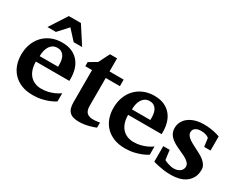

<svg xmlns="http://www.w3.org/2000/svg" viewBox="-85 -1169 2047 1629"><g transform="rotate(30 938.5 -355.0)"><path d="M355 -326.2Q355 -350.1 350.6 -371.1Q346.2 -392.1 336.2 -407.5Q326.2 -422.9 310.5 -431.9Q294.9 -440.9 272.9 -440.9Q245.1 -440.9 226.3 -428.5Q207.5 -416 196 -396.2Q184.6 -376.5 179.7 -352.1Q174.8 -327.6 174.8 -304.2H355ZM498 -46.9Q472.2 -29.8 439.9 -17.1Q412.1 -5.9 373.5 3.2Q335 12.2 287.1 12.2Q223.1 12.2 175.5 -7.3Q127.9 -26.9 95.9 -60.8Q64 -94.7 48.1 -140.1Q32.2 -185.5 32.2 -237.8Q32.2 -294.4 50 -342.5Q67.9 -390.6 100.8 -425.5Q133.8 -460.4 180.4 -480.2Q227.1 -500 284.2 -500Q342.8 -500 383.5 -480.7Q424.3 -461.4 449.7 -429.4Q475.1 -397.5 486.6 -356.4Q498 -315.4 498 -272V-248H169.9Q169.9 -207 180.2 -174.3Q190.4 -141.6 210.2 -118.7Q230 -95.7 258.8 -83.3Q287.6 -70.8 324.2 -70.8Q362.3 -70.8 393.8 -79.3Q425.3 -87.9 448.7 -98.6Q475.6 -111.3 498 -127ZM365.2 -550.8 278.3 -646 191.4 -550.8H108.4L219.2 -722.2H337.4L448.2 -550.8Z M899.9 -22Q876.5 -12.2 850.1 -4.9Q827.6 2 799.1 7.1Q770.5 12.2 739.7 12.2Q706.5 12.2 683.3 4.9Q660.2 -2.4 645.8 -17.8Q631.3 -33.2 625 -56.2Q618.7 -79.1 618.7 -110.8V-423.8H552.7V-463.9L629.9 -509.8L683.6 -616.2H752.9V-487.8H891.6V-423.8H752.9V-151.9Q752.9 -104 773.9 -84.5Q794.9 -64.9 835 -64.9Q846.7 -64.9 858.4 -65.9Q870.1 -66.9 879.4 -68.4Q890.1 -69.8 899.9 -71.8Z M1258.8 -326.2Q1258.8 -350.1 1254.4 -371.1Q1250 -392.1 1240 -407.5Q1230 -422.9 1214.4 -431.9Q1198.7 -440.9 1176.8 -440.9Q1148.9 -440.9 1130.1 -428.5Q1111.3 -416 1099.9 -396.2Q1088.4 -376.5 1083.5 -352.1Q1078.6 -327.6 1078.6 -304.2H1258.8ZM1401.9 -46.9Q1376 -29.8 1343.8 -17.1Q1315.9 -5.9 1277.3 3.2Q1238.8 12.2 1190.9 12.2Q1127 12.2 1079.3 -7.3Q1031.7 -26.9 999.8 -60.8Q967.8 -94.7 951.9 -140.1Q936 -185.5 936 -237.8Q936 -294.4 953.9 -342.5Q971.7 -390.6 1004.6 -425.5Q1037.6 -460.4 1084.2 -480.2Q1130.9 -500 1188 -500Q1246.6 -500 1287.4 -480.7Q1328.1 -461.4 1353.5 -429.4Q1378.9 -397.5 1390.4 -356.4Q1401.9 -315.4 1401.9 -272V-248H1073.7Q1073.7 -207 1084 -174.3Q1094.2 -141.6 1114 -118.7Q1133.8 -95.7 1162.6 -83.3Q1191.4 -70.8 1228 -70.8Q1266.1 -70.8 1297.6 -79.3Q1329.1 -87.9 1352.5 -98.6Q1379.4 -111.3 1401.9 -127Z M1830.6 -335H1768.6L1757.8 -415Q1748 -426.3 1727.5 -433.1Q1707 -439.9 1679.7 -439.9Q1644.5 -439.9 1624.5 -425.5Q1604.5 -411.1 1604.5 -384.8Q1604.5 -370.1 1612.8 -357.4Q1621.1 -344.7 1635.3 -333.5Q1649.4 -322.3 1667.5 -312.3Q1685.5 -302.2 1705.6 -292Q1730.5 -279.3 1755.9 -266.1Q1781.2 -252.9 1801.3 -236.8Q1821.3 -220.7 1834 -200.9Q1846.7 -181.2 1846.7 -155.8Q1846.7 -108.4 1828.6 -76.4Q1810.5 -44.4 1781.7 -24.7Q1752.9 -4.9 1716.3 3.7Q1679.7 12.2 1642.6 12.2Q1605.5 12.2 1573.5 8.1Q1541.5 3.9 1517.1 -1.5Q1488.8 -7.3 1464.8 -15.1V-167H1527.8Q1528.8 -156.7 1530.8 -141.1Q1532.7 -125.5 1534.7 -110.8Q1536.6 -93.8 1539.6 -75.2Q1540.5 -72.8 1550.8 -68.1Q1561 -63.5 1575.2 -58.6Q1589.4 -53.7 1605 -50.3Q1620.6 -46.9 1632.8 -46.9Q1658.2 -46.9 1674.8 -53.7Q1691.4 -60.5 1701.2 -70.3Q1710.9 -80.1 1714.8 -91.1Q1718.8 -102.1 1718.8 -110.8Q1718.8 -131.3 1705.8 -146.2Q1692.9 -161.1 1672.4 -173.3Q1651.9 -185.5 1626.2 -196.5Q1600.6 -207.5 1575.7 -220.2Q1554.7 -230.5 1535.6 -242.7Q1516.6 -254.9 1502.2 -270Q1487.8 -285.2 1479.2 -304.2Q1470.7 -323.2 1470.7 -348.1Q1470.7 -382.8 1485.6 -410.9Q1500.5 -439 1527.3 -458.7Q1554.2 -478.5 1590.8 -489.3Q1627.4 -500 1671.4 -500Q1708.5 -500 1738 -495.8Q1767.6 -491.7 1788.1 -486.3Q1812 -480.5 1830.6 -473.1Z"/></g></svg>

Font: Charis SIL
Style: Bold
Weight: 700
Foundry: SIL International
Version: Version 4.112